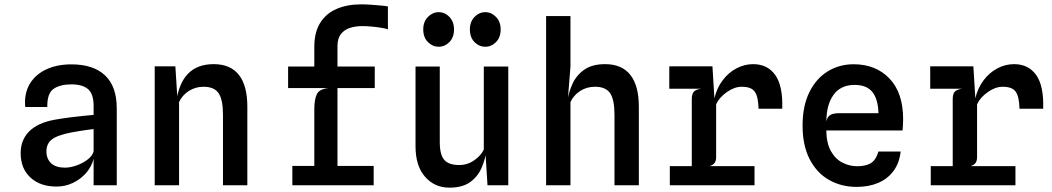

<svg xmlns="http://www.w3.org/2000/svg" viewBox="-20 -852 4840 883"><path d="M240 6Q165 6 120 -35.5Q75 -77 75 -148Q75 -208.5 114.5 -248Q154 -287.5 232 -301.5Q269 -308 305.2 -312.5Q341.5 -317 369.8 -319.8Q398 -322.5 410.5 -323.5V-365.5Q410.5 -419.5 385.2 -441.8Q360 -464 308 -464Q256 -464 226.2 -443.2Q196.5 -422.5 197.5 -360H96Q90.5 -420.5 116 -464.5Q141.5 -508.5 191.2 -532.2Q241 -556 308.5 -556Q409.5 -556 463.2 -505.2Q517 -454.5 517 -353V0H410.5V-121.5Q401 -85 375.8 -56.2Q350.5 -27.5 315.2 -10.8Q280 6 240 6ZM278 -81Q305 -81 334 -91.8Q363 -102.5 384.8 -119.8Q406.5 -137 410.5 -156.5V-258.5Q403.5 -258 384.5 -255.2Q365.5 -252.5 344 -249.2Q322.5 -246 306 -242.5Q243 -230 218.2 -210.5Q193.5 -191 193.5 -156Q193.5 -121.5 215.2 -101.2Q237 -81 278 -81Z M691.5 0V-547H786.5L799.5 -341L790.5 -382.5Q802 -469 844.8 -513Q887.5 -557 962.5 -557Q1040 -557 1078.8 -507.5Q1117.5 -458 1117.5 -361.5V0H1005.5V-323Q1005.5 -393.5 985.5 -423.2Q965.5 -453 916.5 -453Q878.5 -453 848.2 -433.5Q818 -414 803.5 -382.5V0Z M1425.5 -20V-349Q1425.5 -395 1437.2 -419Q1449 -443 1491 -447L1425.5 -523.5V-637Q1425.5 -703.5 1452.5 -746.8Q1479.5 -790 1528 -811Q1576.5 -832 1641 -832Q1662 -832 1686.8 -830.2Q1711.5 -828.5 1732.8 -826.5Q1754 -824.5 1764 -822.5V-717Q1753.5 -721 1732 -724.5Q1710.5 -728 1687 -730Q1663.5 -732 1646 -732Q1614.5 -732 1588.8 -723.5Q1563 -715 1547.5 -695Q1532 -675 1532 -639.5V-20ZM1324.5 0V-89H1698.5V0ZM1305 -447V-546H1703.5V-447Z M2047 11Q1979 11 1935 -38.8Q1891 -88.5 1891 -179.5V-546H2002.5V-198Q2002.5 -140.5 2023.2 -116.8Q2044 -93 2091.5 -93Q2130 -93 2161.2 -115Q2192.5 -137 2205 -164.5V-546H2317.5V0H2222L2209 -206L2218 -164.5Q2212 -119.5 2194.5 -79.5Q2177 -39.5 2141.8 -14.2Q2106.5 11 2047 11ZM1997 -637Q1969.5 -637 1948 -658.5Q1926.5 -680 1926.5 -717Q1926.5 -752 1948 -774Q1969.5 -796 1997 -796Q2026 -796 2047 -774Q2068 -752 2068 -717Q2068 -680 2046.8 -658.5Q2025.5 -637 1997 -637ZM2212 -637Q2183.5 -637 2162.2 -658.5Q2141 -680 2141 -717Q2141 -752 2162.2 -774Q2183.5 -796 2212 -796Q2240 -796 2261.2 -774Q2282.5 -752 2282.5 -717Q2282.5 -680 2261.2 -658.5Q2240 -637 2212 -637Z M2491.5 0V-778H2603.5V-545.5L2590.5 -381L2600 -346L2588.5 -381.5Q2594.5 -426.5 2613 -466.8Q2631.5 -507 2667.8 -532Q2704 -557 2762.5 -557Q2840 -557 2879 -507.5Q2918 -458 2918 -361.5V0H2806V-323Q2806 -394 2785.8 -423.5Q2765.5 -453 2716.5 -453Q2678 -453 2648 -433.5Q2618 -414 2603.5 -382.5V0Z M3060.5 0V-88H3450V0ZM3058 -444V-547H3222V-444ZM3161.5 -10V-396Q3161.5 -421 3171.5 -431Q3181.5 -441 3205.5 -444L3161.5 -486V-547H3256.5L3265.5 -400Q3277 -448 3303.8 -483.2Q3330.5 -518.5 3367.2 -537.8Q3404 -557 3443.5 -557Q3510 -557 3545.5 -506.8Q3581 -456.5 3577.5 -352H3468.5Q3467.5 -406.5 3451.5 -429.8Q3435.5 -453 3391.5 -453Q3357.5 -453 3322.8 -428.5Q3288 -404 3273.5 -372.5V-129.5Q3273.5 -111.5 3265.8 -101.8Q3258 -92 3243 -88L3273.5 -66.5V-10Z M3920 7.5Q3848.5 7.5 3792.2 -24.8Q3736 -57 3703.5 -120Q3671 -183 3671 -274.5Q3671 -364.5 3702 -427.5Q3733 -490.5 3786.2 -523.5Q3839.5 -556.5 3906 -556.5Q4007.5 -556.5 4070.5 -491Q4133.5 -425.5 4133.5 -303Q4133.5 -286 4132.5 -276.2Q4131.5 -266.5 4131 -252H3780Q3781 -192.5 3801.8 -156.2Q3822.5 -120 3854.8 -103.8Q3887 -87.5 3922 -87.5Q3960.5 -87.5 3984 -101Q4007.5 -114.5 4020 -155H4122Q4116.5 -103 4089.8 -66.5Q4063 -30 4019.5 -11.2Q3976 7.5 3920 7.5ZM3780.5 -293.5Q3784.5 -315.5 3799 -323.5Q3813.5 -331.5 3839 -331.5H4020Q4018.5 -395 3992.5 -428.2Q3966.5 -461.5 3910 -461.5Q3846.5 -461.5 3813.5 -416Q3780.5 -370.5 3780.5 -293.5Z M4260.5 0V-88H4650V0ZM4258 -444V-547H4422V-444ZM4361.5 -10V-396Q4361.5 -421 4371.5 -431Q4381.5 -441 4405.5 -444L4361.5 -486V-547H4456.5L4465.5 -400Q4477 -448 4503.8 -483.2Q4530.5 -518.5 4567.2 -537.8Q4604 -557 4643.5 -557Q4710 -557 4745.5 -506.8Q4781 -456.5 4777.5 -352H4668.5Q4667.5 -406.5 4651.5 -429.8Q4635.5 -453 4591.5 -453Q4557.5 -453 4522.8 -428.5Q4488 -404 4473.5 -372.5V-129.5Q4473.5 -111.5 4465.8 -101.8Q4458 -92 4443 -88L4473.5 -66.5V-10Z"/></svg>

Font: Spline Sans Mono Medium
Style: Regular
Weight: 500
Monospace: yes
Version: Version 1.004